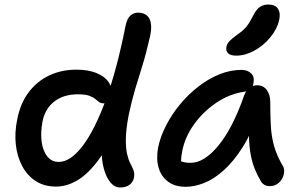

<svg xmlns="http://www.w3.org/2000/svg" viewBox="-20 -816 1331 849"><path d="M228 9Q176 9 138.5 -15Q101 -39 78.5 -81Q56 -123 50 -176Q44 -229 56 -287Q70 -360 107.5 -409Q145 -458 199 -483Q253 -508 318 -508Q369 -508 405.5 -493.5Q442 -479 460 -453.5Q478 -428 471 -393Q468 -378 458.5 -368.5Q449 -359 438 -359Q425 -359 417.5 -365Q410 -371 400.5 -379Q391 -387 373.5 -393Q356 -399 325 -399Q261 -399 220 -367Q179 -335 168 -279Q159 -231 164 -190.5Q169 -150 188.5 -125Q208 -100 240 -100Q291 -100 344.5 -169.5Q398 -239 447.5 -373.5Q497 -508 535 -701Q542 -735 557 -747.5Q572 -760 589 -760Q628 -760 641.5 -731.5Q655 -703 642 -649Q626 -578 609 -524Q592 -470 577 -419.5Q562 -369 549 -307Q537 -244 536.5 -202.5Q536 -161 542 -135Q548 -109 556.5 -93Q565 -77 570 -64Q575 -51 573 -35Q571 -14 555 -0.5Q539 13 511 13Q487 13 468.5 -9Q450 -31 439.5 -69Q429 -107 429.5 -155.5Q430 -204 442 -257L503 -271Q462 -172 416.5 -110Q371 -48 323.5 -19.5Q276 9 228 9Z M801 10Q754 10 723.5 -12.5Q693 -35 681.5 -74Q670 -113 679 -163Q689 -212 714.5 -261.5Q740 -311 776.5 -355Q813 -399 857.5 -433.5Q902 -468 950.5 -487.5Q999 -507 1048 -507Q1075 -507 1091 -491Q1107 -475 1100 -444Q1098 -431 1088.5 -422Q1079 -413 1063 -411Q994 -401 935.5 -361Q877 -321 837.5 -265.5Q798 -210 786 -149Q781 -124 780.5 -103.5Q780 -83 788 -51L747 -131Q766 -109 781.5 -102.5Q797 -96 823 -96Q883 -96 946 -172.5Q1009 -249 1060 -395Q1068 -416 1083.5 -427.5Q1099 -439 1117 -439Q1145 -439 1160 -417.5Q1175 -396 1175 -366Q1175 -308 1177.5 -261Q1180 -214 1191.5 -172Q1203 -130 1229 -85Q1237 -74 1236.5 -58Q1236 -42 1228 -27Q1220 -12 1206 -2.5Q1192 7 1173 7Q1158 7 1148 0.5Q1138 -6 1132 -17Q1117 -43 1106 -70.5Q1095 -98 1088.5 -132.5Q1082 -167 1081 -213.5Q1080 -260 1085 -323L1127 -325Q1094 -230 1053.5 -166Q1013 -102 969.5 -63Q926 -24 883 -7Q840 10 801 10ZM1025 -570Q999 -570 988.5 -580.5Q978 -591 981 -608Q984 -623 995 -634.5Q1006 -646 1027 -661Q1056 -681 1070 -698.5Q1084 -716 1098 -744Q1113 -775 1129.5 -785.5Q1146 -796 1166 -796Q1197 -796 1209 -777.5Q1221 -759 1215 -730Q1206 -688 1175.5 -651Q1145 -614 1104.5 -592Q1064 -570 1025 -570Z"/></svg>

Font: Shantell Sans Medium
Style: Italic
Weight: 500
Italic angle: -11°
Designer: Stephen Nixon, Anya Danilova, Shantell Martin
Foundry: Arrow Type
Version: Version 1.011;[c5ecc13dd]